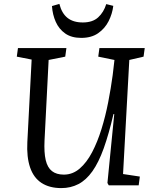

<svg xmlns="http://www.w3.org/2000/svg" viewBox="-20 -949 789 983"><path d="M610 -58 696 -45 690 0H537L530 -12L565 -365H561Q537 -262 511 -189.5Q485 -117 453 -72Q421 -27 381.5 -6.5Q342 14 294 14Q233 14 192.5 -12.5Q152 -39 134 -92Q116 -145 120 -222L142 -644L66 -659L72 -703H320L314 -659L229 -642L208 -230Q205 -168 214 -129.5Q223 -91 246 -73Q269 -55 307 -55Q352 -55 388 -86Q424 -117 451.5 -169.5Q479 -222 499.5 -288Q520 -354 534 -426Q548 -498 557 -565L566 -642L483 -659L489 -703H721L715 -659L642 -642ZM284 -929Q296 -881 325.5 -857.5Q355 -834 404 -834Q454 -834 482.5 -860Q511 -886 524 -928L560 -919Q555 -878 536 -840.5Q517 -803 482.5 -779Q448 -755 396 -755Q346 -755 314 -777.5Q282 -800 265.5 -837Q249 -874 246 -918Z"/></svg>

Font: Literata 18pt
Style: Italic
Weight: 400
Italic angle: -2°
Designer: Latin by Veronika Burian and Jose Scaglione. Greek by Irene Vlachou. Cyrillic by Vera Evstafieva
Foundry: TypeTogether
Version: Version 3.103;gftools[0.9.29]